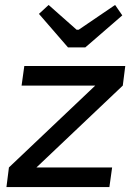

<svg xmlns="http://www.w3.org/2000/svg" viewBox="-20 -754 548 774"><path d="M254 -563 137 -698 176 -734 289 -634H297L444 -734L473 -692L324 -563ZM475 -409 127 -79H432L421 0H6L16 -79L364 -409H67L78 -488H485Z"/></svg>

Font: Exo 2.0 Medium
Style: Italic
Weight: 500
Italic angle: -8°
Designer: Natanael Gama
Version: Version 1.001;PS 001.001;hotconv 1.0.70;makeotf.lib2.5.58329